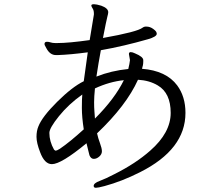

<svg xmlns="http://www.w3.org/2000/svg" viewBox="-20 -805 1040 910"><path d="M377 -192Q368 -250 368 -293.5Q368 -337 370 -357Q305 -311 259.5 -254.5Q214 -198 214 -175Q214 -135 236 -96Q238 -95 239.5 -93Q241 -91 245 -91Q249 -91 264 -100Q311 -132 377 -192ZM567 -425Q499 -418 430 -386Q426 -346 426 -320.5Q426 -295 427.5 -277.5Q429 -260 430 -243Q524 -337 567 -425ZM390 -126Q270 -27 226 -27Q191 -27 170 -84Q153 -128 153 -156.5Q153 -185 162 -206Q180 -252 251 -322.5Q322 -393 377 -420Q382 -461 396 -557Q313 -546 255 -544H245Q217 -544 200 -576Q195 -586 193 -589Q191 -592 191 -597Q191 -607 203 -607Q211 -607 220 -604Q229 -601 241 -601H253Q305 -601 405 -615L425 -736V-741Q425 -756 419 -765Q413 -774 413 -778V-780Q414 -785 425.5 -785Q437 -785 460 -778Q493 -766 493 -747Q493 -741 488.5 -724.5Q484 -708 468 -625Q631 -654 656 -674Q661 -678 668 -679H674Q691 -679 706 -668Q721 -657 722 -650L723 -645Q723 -631 681 -619Q566 -586 458 -567Q452 -537 447 -505Q442 -473 437 -442Q507 -470 588 -478Q594 -502 596 -520L591 -549Q591 -558 599.5 -558Q608 -558 620 -552Q659 -536 659 -520V-513Q659 -497 653 -479Q768 -470 820 -400Q859 -347 859 -270Q859 -97 644 11Q557 55 475 77Q445 85 434.5 85Q424 85 424 76Q424 63 452.5 52.5Q481 42 523 20Q623 -30 692 -91Q789 -176 789 -270Q789 -364 728 -400Q688 -424 634 -427Q579 -305 440 -173Q445 -150 454 -126Q463 -102 463 -88Q463 -74 450.5 -63Q438 -52 424.5 -52Q411 -52 404 -69Q403 -74 399 -89Q395 -104 390 -126Z"/></svg>

Font: ToneOZ-Pinyin-WenKai-Regular
Style: Regular
Weight: 400
Designer: Fontworks Inc.
Foundry: ToneOZ
Version: Version 0.240331